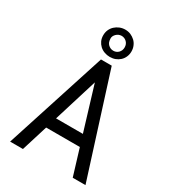

<svg xmlns="http://www.w3.org/2000/svg" viewBox="-223 -1057 1046 1171"><g transform="rotate(30 300.0 -471.5)"><path d="M211.4 -262.7H400.4L306.6 -571.3ZM424.3 -184.1H187L129.9 0H39.6L269 -710.9H344.7L570.3 0H480.5ZM255.4 -852.1Q255.9 -835 259.8 -825.7Q263.7 -816.4 270.5 -809.6Q277.3 -802.7 287.1 -798.3Q296.4 -794.4 307.1 -794.4Q328.1 -794.4 342.8 -809.1Q357.4 -824.2 357.4 -846.7Q357.4 -869.1 342.8 -883.8Q328.1 -898.4 307.1 -898.9Q285.6 -898.4 270.5 -883.8Q255.4 -869.1 255.4 -852.1ZM207 -845.7Q207 -867.2 214.8 -884.8Q222.7 -902.3 236.3 -915Q250 -927.7 268.6 -935.5Q287.1 -942.9 307.1 -942.9Q328.1 -942.9 345.7 -935.5Q363.3 -927.7 377 -915Q390.6 -902.3 397.9 -884.8Q405.8 -867.2 405.8 -845.7Q405.8 -824.7 397.9 -807.1Q390.6 -790 377 -777.3Q363.3 -764.6 345.7 -757.8Q328.1 -751 307.1 -751Q287.1 -751 268.6 -757.8Q250 -764.6 236.3 -777.3Q222.7 -790 214.8 -807.1Q207 -824.7 207 -845.7Z"/></g></svg>

Font: RobotoMono-Regular
Style: Regular
Weight: 400
Designer: Google
Version: Version 2.000985; 2015; ttfautohint (v1.3)